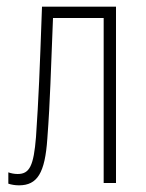

<svg xmlns="http://www.w3.org/2000/svg" viewBox="-20 -549 438 576"><path d="M37 7C92 7 115 -30 122 -133C131 -252 132 -329 139 -495H291V0H328V-529H106C99 -333 96 -256 88 -138C81 -52 69 -27 33 -27C23 -27 13 -29 5 -32V2C14 5 25 7 37 7Z"/></svg>

Font: Noto Sans ExtraCondensed ExtraLight
Style: Regular
Weight: 200
Width: 2
Designer: Monotype Design Team
Foundry: Monotype Imaging Inc.
Version: Version 2.013